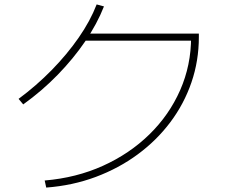

<svg xmlns="http://www.w3.org/2000/svg" viewBox="-20 -824 1040 868"><path d="M182 -8Q325 -20 445.5 -74.5Q566 -129 655.5 -216.5Q745 -304 794.5 -416.5Q844 -529 844 -657L860 -640H358V-672H879V-657Q879 -549 845.5 -451.5Q812 -354 750 -271.5Q688 -189 602.5 -126Q517 -63 412.5 -24Q308 15 189 24ZM64 -377Q145 -437 214 -507.5Q283 -578 335.5 -653.5Q388 -729 417 -804L450 -795Q419 -716 365.5 -637.5Q312 -559 241 -486Q170 -413 85 -352Z"/></svg>

Font: M PLUS 1 Thin ExtraLight
Style: Regular
Weight: 250
Version: Version 1.001